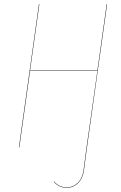

<svg xmlns="http://www.w3.org/2000/svg" viewBox="-20 -700 576 912"><path d="M486.8 -680.2H488.8L393.1 0L378.9 106.9Q374 146.5 351.3 169.2Q328.6 191.9 296.9 191.9Q260.3 191.9 234.9 163.1L236.8 162.1Q261.2 189.9 296.9 189.9Q327.6 189.9 349.9 168Q372.1 146 377 106.9L391.1 0L442.9 -365.2H123L71.8 0H69.8L165 -680.2H167L123 -367.2H442.9Z"/></svg>

Font: Fira Sans Compressed Two
Style: Italic
Weight: 100
Width: 3
Italic angle: -8°
Designer: Carrois Corporate & Edenspiekermann AG
Foundry: Carrois Corporate GbR & Edenspiekermann AG
Version: Version 4.203;PS 004.203;hotconv 1.0.88;makeotf.lib2.5.64775